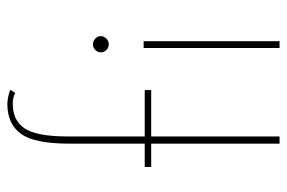

<svg xmlns="http://www.w3.org/2000/svg" viewBox="-152 -646 797 534"><g transform="rotate(-90 247.0 -378.5)"><path d="M115 0V-357H50V-375H115V-585Q115 -682 142.5 -719.5Q170 -757 225 -757Q243 -757 265 -749L256 -735Q251 -738 243.5 -740Q236 -742 226 -742Q179 -742 157 -708.5Q135 -675 135 -589V-375H264V-357H135V0ZM369 -497Q369 -506 375.5 -512.5Q382 -519 391 -519Q400 -519 407 -512.5Q414 -506 414 -497Q414 -488 407 -481.5Q400 -475 391 -475Q382 -475 375.5 -481.5Q369 -488 369 -497ZM381 -378H400V0H381Z"/></g></svg>

Font: Synthetic Thin
Style: Regular
Weight: 100
Designer: Santiago Orozco
Foundry: Typemade
Version: Version 2.000; ttfautohint (v1.8.4.7-5d5b)